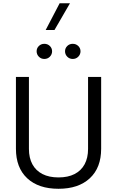

<svg xmlns="http://www.w3.org/2000/svg" viewBox="-20 -1145 713 1170"><path d="M516.6 -676.2V-237.4Q516.6 -182.7 495.6 -143.9Q474.6 -105 434.4 -84.4Q394.2 -63.8 336.5 -63.8Q279.2 -63.8 238.8 -84.4Q198.5 -105 177.4 -143.9Q156.3 -182.7 156.3 -237.4V-676.2H77.1V-238.6Q77.1 -122.7 145.8 -58.7Q214.6 5.4 336.5 5.4Q458.3 5.4 527.3 -58.7Q596.4 -122.7 596.4 -238.6V-676.2ZM203.2 -832.4Q203.2 -813.3 216.8 -799.5Q230.3 -785.7 250.1 -785.7Q270.2 -785.7 283.8 -799.5Q297.4 -813.3 297.4 -832.4Q297.4 -851.4 283.8 -864.7Q270.2 -878 250.1 -878Q230.3 -878 216.8 -864.7Q203.2 -851.4 203.2 -832.4ZM376.3 -832.4Q376.3 -813.3 389.8 -799.5Q403.4 -785.7 423.2 -785.7Q443.3 -785.7 456.9 -799.5Q470.6 -813.3 470.6 -832.4Q470.6 -851.4 456.9 -864.7Q443.3 -878 423.2 -878Q403.4 -878 389.8 -864.7Q376.3 -851.4 376.3 -832.4ZM343.4 -1125.1 258.4 -962.3H312.1L406.4 -1125.1Z"/></svg>

Font: Estedad VF
Style: Regular
Weight: 100
Designer: Amin Abedi
Version: Version 7.3